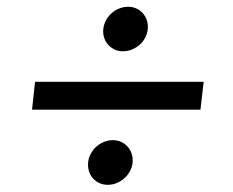

<svg xmlns="http://www.w3.org/2000/svg" viewBox="-20 -566 674 556"><path d="M569.8 -329.1 560.5 -248.5H72.8L81.5 -329.1ZM335.9 -417.5Q323.2 -417.5 313 -422.1Q302.7 -426.8 294.9 -434.6Q287.1 -442.4 283 -452.9Q278.8 -463.4 278.8 -475.1Q278.8 -489.7 284.7 -502.7Q290.5 -515.6 300.5 -525.4Q310.5 -535.2 323.7 -540.8Q336.9 -546.4 351.6 -546.4Q363.8 -546.4 374.3 -541.7Q384.8 -537.1 392.3 -529.1Q399.9 -521 404.1 -510.5Q408.2 -500 408.2 -487.8Q408.2 -473.6 402.3 -460.7Q396.5 -447.8 386.5 -438.2Q376.5 -428.7 363.3 -423.1Q350.1 -417.5 335.9 -417.5ZM292 -30.8Q279.3 -30.8 268.8 -35.4Q258.3 -40 250.7 -47.9Q243.2 -55.7 239 -66.4Q234.9 -77.1 234.9 -88.9Q234.9 -103.5 240.7 -116.5Q246.6 -129.4 256.6 -139.2Q266.6 -148.9 279.8 -154.5Q293 -160.2 307.1 -160.2Q319.3 -160.2 329.8 -155.5Q340.3 -150.9 348.1 -142.8Q356 -134.8 360.1 -124Q364.3 -113.3 364.3 -101.1Q364.3 -86.9 358.2 -74Q352.1 -61 342 -51.5Q332 -42 319.1 -36.4Q306.2 -30.8 292 -30.8Z"/></svg>

Font: Proza Libre
Style: Medium Italic
Weight: 500
Designer: Jasper de Waard
Foundry: Jasper de Waard
Version: Version 1.000; ttfautohint (v1.4.1.8-43bc)